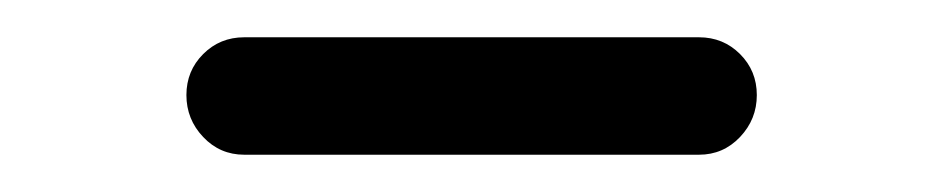

<svg xmlns="http://www.w3.org/2000/svg" viewBox="-20 -338 506 103"><path d="M111 -255Q98 -255 89 -264.5Q80 -274 80 -287Q80 -300 89 -309Q98 -318 111 -318H355Q368 -318 377 -309Q386 -300 386 -287Q386 -274 377 -264.5Q368 -255 355 -255Z"/></svg>

Font: Rounded Mplus 1c
Style: Regular
Weight: 400
Version: Version 1.059.20150529